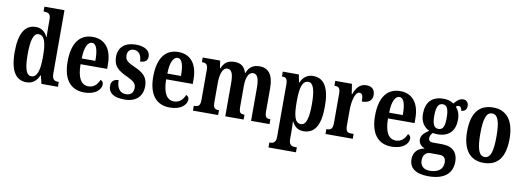

<svg xmlns="http://www.w3.org/2000/svg" viewBox="-71 -1215 5204 1906"><g transform="rotate(10 2531.0 -262.0)"><path d="M202 10C266 10 304 -25 329 -82H333L353 0H519V-49H512C472 -49 451 -64 451 -125V-760H249V-711H256C291 -711 321 -703 321 -646V-577C321 -539 321 -499 323 -468H319C296 -514 262 -547 201 -547C96 -547 36 -460 36 -267C36 -75 96 10 202 10ZM240 -57C188 -57 167 -126 167 -267C167 -405 188 -481 240 -481C302 -481 321 -405 321 -268C321 -134 300 -57 240 -57Z M784 10C904 10 953 -52 953 -101C953 -123 940 -136 924 -141C905 -95 872 -57 816 -57C742 -57 703 -120 701 -260H969V-306C969 -464 895 -548 775 -548C645 -548 570 -452 570 -264C570 -90 642 10 784 10ZM840 -318H703C704 -428 733 -489 778 -489C823 -489 841 -422 840 -318Z M1192 10C1308 10 1371 -55 1371 -156C1371 -249 1319 -289 1233 -327C1158 -360 1135 -379 1135 -427C1135 -468 1160 -493 1199 -493C1245 -493 1278 -457 1278 -389C1330 -389 1354 -412 1354 -452C1354 -502 1311 -547 1210 -547C1105 -547 1035 -495 1035 -394C1035 -302 1080 -263 1177 -219C1244 -188 1271 -166 1271 -122C1271 -76 1249 -45 1194 -45C1136 -45 1101 -90 1101 -170C1061 -170 1027 -151 1027 -100C1027 -32 1074 10 1192 10Z M1647 10C1767 10 1816 -52 1816 -101C1816 -123 1803 -136 1787 -141C1768 -95 1735 -57 1679 -57C1605 -57 1566 -120 1564 -260H1832V-306C1832 -464 1758 -548 1638 -548C1508 -548 1433 -452 1433 -264C1433 -90 1505 10 1647 10ZM1703 -318H1566C1567 -428 1596 -489 1641 -489C1686 -489 1704 -422 1703 -318Z M1880 0H2134V-49H2132C2095 -49 2075 -58 2075 -115V-313C2075 -396 2095 -470 2146 -470C2191 -470 2206 -420 2206 -335V0H2391V-49H2387C2351 -49 2335 -58 2335 -120V-325C2335 -403 2354 -470 2405 -470C2450 -470 2466 -420 2466 -335V0H2652V-49H2649C2613 -49 2596 -58 2596 -120V-354C2596 -489 2544 -548 2457 -548C2392 -548 2349 -519 2328 -458H2324C2305 -523 2264 -548 2206 -548C2135 -548 2099 -519 2076 -461H2071L2060 -536H1884V-489H1887C1923 -489 1945 -480 1945 -422V-119C1945 -58 1923 -49 1887 -49H1880Z M2682 230H2959V180H2935C2913 180 2879 172 2879 114V47C2879 4 2878 -35 2876 -65H2880C2903 -18 2938 11 2994 11C3105 11 3163 -74 3163 -267C3163 -461 3104 -546 2996 -546C2933 -546 2895 -509 2872 -458H2868L2853 -536H2691V-487H2697C2727 -487 2748 -478 2748 -417V113C2748 172 2714 180 2692 180H2682ZM2958 -54C2896 -54 2879 -127 2879 -269C2879 -400 2896 -480 2960 -480C3011 -480 3032 -404 3032 -268C3032 -128 3011 -54 2958 -54Z M3216 0H3491V-49H3465C3433 -49 3411 -57 3411 -116V-276C3411 -364 3434 -462 3477 -462C3508 -462 3515 -435 3515 -380C3581 -380 3620 -407 3620 -462C3620 -512 3594 -547 3534 -547C3469 -547 3433 -504 3408 -434H3404L3388 -536H3220V-487H3223C3259 -487 3280 -478 3280 -419V-121C3280 -58 3256 -49 3219 -49H3216Z M3883 10C4003 10 4052 -52 4052 -101C4052 -123 4039 -136 4023 -141C4004 -95 3971 -57 3915 -57C3841 -57 3802 -120 3800 -260H4068V-306C4068 -464 3994 -548 3874 -548C3744 -548 3669 -452 3669 -264C3669 -90 3741 10 3883 10ZM3939 -318H3802C3803 -428 3832 -489 3877 -489C3922 -489 3940 -422 3939 -318Z M4293 236C4456 236 4533 164 4533 47C4533 -41 4483 -101 4373 -101H4280C4255 -101 4237 -112 4237 -139C4237 -164 4252 -185 4265 -195C4275 -192 4300 -190 4312 -190C4433 -190 4487 -263 4487 -368C4487 -428 4467 -465 4443 -492C4451 -498 4460 -504 4473 -504C4486 -504 4502 -489 4502 -461C4543 -461 4558 -488 4558 -519C4558 -550 4539 -576 4504 -576C4462 -576 4436 -543 4413 -518C4385 -537 4355 -548 4312 -548C4190 -548 4134 -480 4134 -363C4134 -287 4172 -232 4225 -210C4181 -182 4148 -152 4148 -110C4148 -64 4181 -42 4211 -28C4147 -19 4100 25 4100 97C4100 186 4164 236 4293 236ZM4310 -244C4263 -244 4248 -289 4248 -364C4248 -443 4263 -493 4311 -493C4360 -493 4373 -445 4373 -365C4373 -288 4361 -244 4310 -244ZM4296 180C4238 180 4201 147 4201 93C4201 27 4240 7 4271 7H4367C4410 7 4431 29 4431 75C4431 137 4388 180 4296 180Z M4809 10C4951 10 5024 -81 5024 -269C5024 -457 4944 -548 4812 -548C4670 -548 4596 -457 4596 -269C4596 -81 4677 10 4809 10ZM4811 -49C4751 -49 4729 -125 4729 -269C4729 -414 4750 -488 4810 -488C4871 -488 4892 -414 4892 -269C4892 -125 4872 -49 4811 -49Z"/></g></svg>

Font: Noto Serif Tamil ExtraCondensed
Style: Bold Italic
Weight: 700
Width: 2
Italic angle: -12°
Designer: Indian Type Foundry, Tom Grace, and the Monotype Design Team
Foundry: Monotype Imaging Inc.
Version: Version 2.003